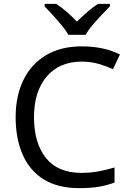

<svg xmlns="http://www.w3.org/2000/svg" viewBox="-20 -964 672 994"><path d="M403 -645Q288 -645 222 -568Q156 -491 156 -357Q156 -224 217.5 -146.5Q279 -69 402 -69Q449 -69 491 -77Q533 -85 573 -97V-19Q533 -4 490.5 3Q448 10 389 10Q280 10 207 -35Q134 -80 97.5 -163Q61 -246 61 -358Q61 -466 100.5 -548.5Q140 -631 217 -677.5Q294 -724 404 -724Q517 -724 601 -682L565 -606Q532 -621 491.5 -633Q451 -645 403 -645ZM334 -784Q321 -807 299 -833.5Q277 -860 253 -886Q229 -912 211 -931V-944H271Q297 -927 325 -903Q353 -879 378 -852Q405 -879 433 -903Q461 -927 487 -944H549V-931Q530 -912 505.5 -886Q481 -860 458.5 -833.5Q436 -807 424 -784Z"/></svg>

Font: Noto Sans Rejang
Style: Regular
Weight: 400
Designer: Monotype Design Team
Foundry: Monotype Imaging Inc.
Version: Version 2.001; ttfautohint (v1.8.4.7-5d5b)